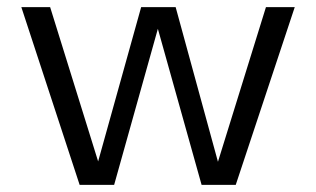

<svg xmlns="http://www.w3.org/2000/svg" viewBox="-20 -520 889 540"><path d="M643 0H547L424 -439L301 0H204L40 -500H121L256 -66L377 -500H474L593 -65L728 -500H809Z"/></svg>

Font: Fivo Sans
Style: Regular
Weight: 400
Designer: Alexander Slobzheninov
Foundry: Alexander Slobzheninov
Version: 1.0